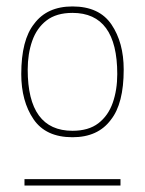

<svg xmlns="http://www.w3.org/2000/svg" viewBox="-20 -806 450 596"><path d="M205 -400Q255 -400 285.5 -423.5Q316 -447 330 -487Q344 -527 344 -576Q344 -766 205 -766Q155 -766 124.5 -742.5Q94 -719 80 -679Q66 -639 66 -590Q66 -400 205 -400ZM205 -380Q122 -380 84 -436Q46 -492 46 -576Q46 -682 86 -732Q126 -786 205 -786Q288 -786 326 -730Q364 -674 364 -590Q364 -484 324 -434Q284 -380 205 -380ZM354 -230H56V-250H354Z"/></svg>

Font: Tanohe Sans Thin
Style: Regular
Weight: 100
Designer: Village Type and Design LLC & Cristiano Sobral
Foundry: Cooper Hewitt Smithsonian Design Museum
Version: Version 1.00;September 29, 2021;FontCreator 13.0.0.2655 64-b